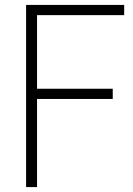

<svg xmlns="http://www.w3.org/2000/svg" viewBox="-20 -760 542 780"><path d="M86 0V-740H484.5V-698.5H130.5V-399.5H438V-358H130.5V0Z"/></svg>

Font: Encode Sans SmCnd XLt
Style: Regular
Weight: 200
Width: 4
Designer: Multiple Designers
Foundry: Impallari Type
Version: Version 3.002; ttfautohint (v1.8.3) -l 8 -r 50 -G 200 -x 14 